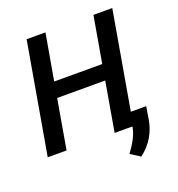

<svg xmlns="http://www.w3.org/2000/svg" viewBox="-157 -839 1070 1155"><g transform="rotate(-20 378.5 -261.5)"><path d="M690.9 -710.9H570.3L519 -415H211.4L263.2 -710.9H142.6L19 0H139.6L194.3 -315.9H502L447.3 0H561L558.6 14.2C549.8 52.7 526.4 98.1 487.8 149.4L549.8 188.5C615.7 138.2 654.8 72.8 668 -7.8L680.7 -86.4H582.5Z"/></g></svg>

Font: Roboto Medium
Style: Italic
Weight: 500
Italic angle: -12°
Designer: Google
Version: Version 2.137; 2017